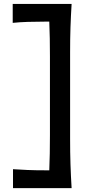

<svg xmlns="http://www.w3.org/2000/svg" viewBox="-20 -847 478 995"><path d="M47.4 127.9V29.8Q83 32.2 122.6 33.9Q162.1 35.6 216.3 35.6H235.4Q237.3 -8.3 238 -52.2Q238.8 -96.2 238.8 -147V-555.2Q238.8 -604.5 238 -647.9Q237.3 -691.4 235.4 -734.9H209.5Q164.6 -734.9 124 -733.6Q83.5 -732.4 45.9 -728.5V-826.7H351.1Q347.2 -763.7 345.2 -705.1Q343.3 -646.5 343.3 -575.2V-128.4Q343.3 -56.2 345.2 3.9Q347.2 64 351.1 127.9Z"/></svg>

Font: Pinar DS4-Medium
Style: Regular
Weight: 500
Designer: Amin Abedi
Version: Version 2.000